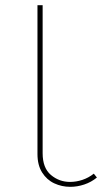

<svg xmlns="http://www.w3.org/2000/svg" viewBox="-20 -720 395 743"><path d="M252 3Q219 3 190 -10.5Q161 -24 143 -52.5Q125 -81 125 -124V-700H145V-127Q145 -70 177 -43Q209 -16 251 -16Q275 -16 299 -24Q323 -32 343 -48L355 -33Q333 -15 306 -6Q279 3 252 3Z"/></svg>

Font: Montserrat Thin
Style: Regular
Weight: 100
Designer: Julieta Ulanovsky
Foundry: Julieta Ulanovsky
Version: Version 9.000